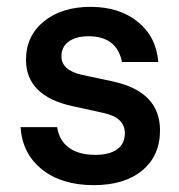

<svg xmlns="http://www.w3.org/2000/svg" viewBox="-20 -530 522 560"><path d="M253.3 10Q160 10 102.5 -35.8Q45 -81.7 40 -159.2H146.7Q152.5 -120 181.2 -99.2Q210 -78.3 257.5 -78.3Q299.2 -78.3 321.7 -94.6Q344.2 -110.8 344.2 -141.7Q344.2 -187.5 280.8 -200.8L193.3 -220Q55.8 -249.2 55.8 -355.8Q55.8 -425 107.9 -467.5Q160 -510 244.2 -510Q328.3 -510 382.1 -466.2Q435.8 -422.5 441.7 -349.2H335.8Q320.8 -424.2 238.3 -424.2Q201.7 -424.2 180.4 -408.8Q159.2 -393.3 159.2 -365.8Q159.2 -325 219.2 -311.7L309.2 -292.5Q446.7 -262.5 446.7 -150Q446.7 -75.8 395 -32.9Q343.3 10 253.3 10Z"/></svg>

Font: Funnel Sans Medium
Style: Regular
Weight: 500
Version: Version 1.000; Beta; Release 5; Build 24; ttfautohint (v1.8.